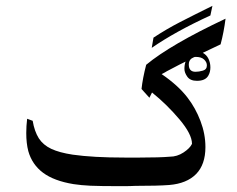

<svg xmlns="http://www.w3.org/2000/svg" viewBox="-20 -632 813 658"><path d="M701 -579Q581 -524 500 -468L506 -503Q550 -532 596.5 -556Q643 -580 708 -612ZM736 -480 675 -451Q688 -444 694.5 -430.5Q701 -417 701 -401Q701 -385 694 -373Q684 -355 655 -355Q632 -355 622 -369Q612 -383 612 -396Q612 -410 616 -421Q605 -416 552 -388Q546 -384 534 -378Q591 -339 623 -297Q650 -262 667 -217.5Q684 -173 684 -128Q684 -68 652 -35.5Q620 -3 560 2Q521 5 444 5Q428 6 397 6Q322 6 290 4.5Q258 3 232 -1Q165 -12 127.5 -40Q90 -68 77 -114Q70 -141 70 -176Q70 -200 73 -225L92 -218Q98 -182 113 -158Q128 -135 155.5 -122Q183 -109 229 -102Q299 -92 407 -92H459Q527 -92 562 -95Q587 -95 609 -109.5Q631 -124 638 -139Q638 -172 595 -223Q552 -274 501 -315L492 -297L465 -327Q469 -364 481 -410Q564 -479 753 -568Q747 -521 736 -480ZM645 -436 637 -432Q627 -425 627 -411Q627 -386 650 -386Q662 -386 675.5 -390Q689 -394 689 -408Q689 -419 679.5 -428Q670 -437 651 -437Q647 -437 645 -436Z"/></svg>

Font: Mirza
Style: Regular
Weight: 400
Designer: Arabic design by Kourosh Beigpour, Latin design by Eduardo Tunni, engineering by Lasse Fister
Version: Version 1.000